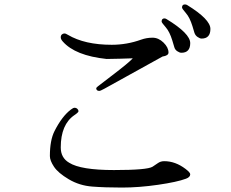

<svg xmlns="http://www.w3.org/2000/svg" viewBox="-20 -871 1040 866"><path d="M817 -109Q838 -93 838 -85Q838 -72 819 -65Q779 -50 693 -37.5Q607 -25 530 -25Q453 -25 395.5 -29.5Q338 -34 290 -62.5Q242 -91 223.5 -119Q205 -147 205 -167Q205 -239 226 -280Q260 -347 300 -377Q310 -385 317 -385Q324 -385 329 -380Q334 -375 334 -369.5Q334 -364 316 -352Q254 -310 254 -206Q254 -159 292 -137Q344 -104 494 -104Q644 -104 668 -119Q678 -125 691 -134.5Q704 -144 720 -144H721Q771 -144 817 -109ZM579 -608Q528 -606 461 -605Q319 -620 263 -684Q254 -694 254 -702.5Q254 -711 259 -715.5Q264 -720 270.5 -720Q277 -720 286 -714Q362 -669 484 -669Q552 -669 616 -692Q641 -701 668 -701Q695 -701 717.5 -679Q740 -657 740 -634Q740 -620 713 -616L451 -471Q433 -461 428 -461Q415 -461 414 -472Q414 -476 422 -482L482 -528Q561 -588 579 -608ZM823 -849Q929 -784 929 -740.5Q929 -697 889 -697Q882 -697 871.5 -704Q861 -711 857 -723L848 -753Q836 -792 818.5 -812Q801 -832 801 -837Q801 -851 814 -851Q818 -851 823 -849ZM798 -633Q790 -633 779.5 -640Q769 -647 766 -659L757 -689Q745 -728 727.5 -748Q710 -768 709 -773V-774Q709 -788 722 -788Q726 -788 731 -785Q838 -720 838 -676.5Q838 -633 798 -633Z"/></svg>

Font: Sawarabi Mincho
Style: Regular
Weight: 400
Version: Version 1.00